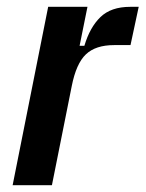

<svg xmlns="http://www.w3.org/2000/svg" viewBox="-20 -542 426 562"><path d="M17 0 121 -522H236L213 -408H227Q243 -462 274 -492Q305 -522 361 -522H386L362 -410H314Q260 -410 231.5 -383Q203 -356 190 -290L132 0Z"/></svg>

Font: IBM Plex Sans Cond SmBld
Style: Italic
Weight: 600
Width: 3
Italic angle: -11°
Designer: Mike Abbink, Paul van der Laan, Pieter van Rosmalen
Foundry: Bold Monday
Version: Version 1.3